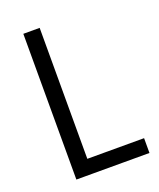

<svg xmlns="http://www.w3.org/2000/svg" viewBox="-126 -738 676 817"><g transform="rotate(-20 212.5 -330.0)"><path d="M78 0V-660H152V0ZM110 0V-67H409V0Z"/></g></svg>

Font: Bricolage Grotesque SemiCondensed Light
Style: Regular
Weight: 300
Width: 4
Designer: Mathieu Triay
Foundry: Atelier Triay
Version: Version 1.000;gftools[0.9.30]